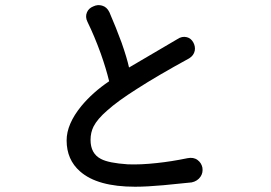

<svg xmlns="http://www.w3.org/2000/svg" viewBox="-20 -751 1040 736"><path d="M474.6 -492.2Q466.8 -528.3 446.3 -586.9Q424.8 -645.5 399.4 -704.1Q389.6 -724.6 371.1 -729.5Q354.5 -734.4 337.9 -726.6Q320.3 -719.7 313.5 -704.1Q305.7 -686.5 315.4 -667Q341.8 -613.3 366.2 -545.9Q386.7 -488.3 398.4 -439.5Q335.9 -397.5 292 -344.7Q235.4 -275.4 235.4 -212.9Q235.4 -138.7 287.1 -93.8Q353.5 -35.2 498 -35.2Q543 -35.2 606.4 -41Q646.5 -44.9 714.8 -51.8Q737.3 -56.6 749 -74.2Q758.8 -88.9 755.9 -108.4Q752 -127 737.3 -137.7Q721.7 -149.4 698.2 -144.5Q636.7 -131.8 581.1 -126Q518.6 -119.1 469.7 -121.1Q396.5 -126 367.2 -141.6Q327.1 -162.1 327.1 -214.8Q327.1 -243.2 338.9 -266.6Q353.5 -294.9 390.6 -327.1Q430.7 -363.3 504.9 -410.2Q582 -460 705.1 -527.3Q722.7 -538.1 726.6 -556.6Q729.5 -573.2 720.7 -588.9Q711.9 -604.5 696.3 -608.4Q677.7 -613.3 659.2 -600.6Z"/></svg>

Font: Gungsuh
Style: Regular
Weight: 400
Version: Version 2.21